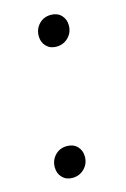

<svg xmlns="http://www.w3.org/2000/svg" viewBox="-84 -518 376 572"><g transform="rotate(-15 104.0 -232.0)"><path d="M25 -33Q25 -55 39.5 -70Q54 -85 76 -85Q96 -85 108 -72.5Q120 -60 120 -41Q120 -19 105 -4Q90 11 68 11Q49 11 37 -1.5Q25 -14 25 -33ZM80 -423Q80 -445 94.5 -460Q109 -475 131 -475Q151 -475 163 -462.5Q175 -450 175 -431Q175 -409 160 -394Q145 -379 123 -379Q104 -379 92 -391.5Q80 -404 80 -423Z"/></g></svg>

Font: Fira Sans Light
Style: Italic
Weight: 300
Italic angle: -8°
Designer: bBox Type GmbH & Carrois Corporate GbR & Edenspiekermann AG
Foundry: bBox Type GmbH & Carrois Corporate GbR & Edenspiekermann AG
Version: Version 4.301